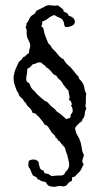

<svg xmlns="http://www.w3.org/2000/svg" viewBox="-20 -724 397 738"><path d="M32.2 -428.7 34.2 -439.5Q36.1 -445.3 36.1 -447.3Q36.1 -451.2 52.7 -486.3Q66.4 -497.1 68.4 -503.9Q76.2 -505.9 80.1 -511.2Q84 -516.6 90.8 -519.5Q91.8 -529.3 93.8 -537.1Q99.6 -550.8 91.8 -564.5Q84 -578.1 83 -587.9Q82 -597.7 82.5 -605Q83 -612.3 78.1 -619.1Q82 -624 82 -634.8Q87.9 -639.6 90.8 -647.5Q94.7 -659.2 104.5 -666Q113.3 -669.9 116.2 -675.8Q119.1 -681.6 121.1 -683.6Q123 -684.6 126.5 -686Q129.9 -687.5 134.8 -689.9Q139.6 -692.4 144 -694.3Q148.4 -696.3 150.9 -698.2Q153.3 -700.2 160.2 -702.6Q167 -705.1 178.7 -703.1Q190.4 -701.2 203.1 -703.1Q206.1 -701.2 211.9 -696.3Q217.8 -691.4 221.2 -689Q224.6 -686.5 224.6 -679.7Q229.5 -676.8 235.8 -674.3Q242.2 -671.9 244.1 -663.1Q254.9 -661.1 261.7 -654.3Q268.6 -647.5 267.6 -638.2Q266.6 -628.9 254.4 -624Q242.2 -619.1 231.4 -620.1Q226.6 -625 226.6 -630.9Q226.6 -636.7 222.7 -644.5Q218.8 -652.3 208 -656.2Q197.3 -660.2 189.5 -666Q179.7 -665 165.5 -653.8Q151.4 -642.6 143.6 -642.6Q141.6 -639.6 142.1 -634.3Q142.6 -628.9 139.6 -627Q138.7 -620.1 142.6 -619.6Q146.5 -619.1 148.4 -606.9Q150.4 -594.7 155.3 -583Q160.2 -571.3 162.1 -565.9Q164.1 -560.5 166 -556.6Q174.8 -549.8 176.3 -545.9Q177.7 -542 179.7 -539.1Q195.3 -524.4 204.1 -512.7Q212.9 -501 224.6 -496.1Q231.4 -480.5 250 -466.8Q263.7 -451.2 270.5 -441.9Q277.3 -432.6 281.2 -431.6Q282.2 -421.9 288.1 -417Q293.9 -412.1 298.8 -403.3Q303.7 -394.5 304.7 -384.3Q305.7 -374 311.5 -365.2Q309.6 -354.5 310.1 -342.3Q310.5 -330.1 309.1 -322.8Q307.6 -315.4 309.6 -313Q311.5 -310.5 311.5 -305.7Q306.6 -297.9 306.2 -288.6Q305.7 -279.3 301.8 -271.5Q294.9 -263.7 295.9 -261.2Q296.9 -258.8 290.5 -254.9Q284.2 -251 280.8 -247.1Q277.3 -243.2 273.9 -239.7Q270.5 -236.3 268.6 -231.4Q270.5 -214.8 278.3 -202.6Q286.1 -190.4 289.6 -177.7Q293 -165 294.9 -150.9Q296.9 -136.7 302.7 -128.9Q300.8 -119.1 297.4 -110.8Q293.9 -102.5 301.8 -91.8Q298.8 -88.9 295.9 -81.1Q291 -68.4 282.2 -60.5Q273.4 -52.7 270.5 -48.3Q267.6 -43.9 258.8 -43Q255.9 -40 256.8 -35.2Q257.8 -30.3 253.9 -27.3Q246.1 -25.4 240.7 -17.6Q235.4 -9.8 229 -8.3Q222.7 -6.8 216.8 -8.3Q210.9 -9.8 205.1 -8.8L190.4 -5.9Q165 -5.9 160.2 -17.6Q157.2 -22.5 153.3 -25.4Q140.6 -25.4 129.9 -34.2Q125 -32.2 124 -36.1Q123 -40 121.1 -42Q117.2 -43.9 113.8 -45.9Q110.4 -47.9 106.4 -49.8Q102.5 -56.6 98.6 -66.9Q94.7 -77.1 92.8 -78.1Q90.8 -79.1 89.8 -84Q87.9 -88.9 88.9 -94.2Q89.8 -99.6 90.8 -105.5Q98.6 -111.3 109.9 -110.8Q121.1 -110.4 127.9 -101.6Q129.9 -89.8 133.8 -77.1Q139.6 -68.4 147.5 -69.3Q147.5 -64.5 149.4 -62.5Q151.4 -60.5 152.3 -57.6Q167 -57.6 177.7 -46.9L193.4 -48.8Q202.1 -49.8 211.9 -49.3Q221.7 -48.8 227.5 -54.7Q231.4 -63.5 231.9 -63.5Q232.4 -63.5 234.4 -65.4Q249 -80.1 245.1 -99.6Q241.2 -119.1 238.8 -127Q236.3 -134.8 234.4 -139.2Q232.4 -143.6 231.9 -147.9Q231.4 -152.3 229.5 -155.8Q227.5 -159.2 224.1 -162.6Q220.7 -166 216.8 -170.4Q212.9 -174.8 210 -179.7Q207 -184.6 202.1 -183.6Q202.1 -193.4 194.3 -193.4Q193.4 -201.2 188 -205.6Q182.6 -210 179.2 -213.9Q175.8 -217.8 174.8 -221.2Q173.8 -224.6 170.9 -226.6Q164.1 -242.2 151.4 -245.1Q148.4 -252 144 -256.8Q139.6 -261.7 133.3 -270Q127 -278.3 123.5 -279.8Q120.1 -281.2 119.1 -286.1Q115.2 -288.1 105.5 -290Q101.6 -302.7 92.8 -310.1Q84 -317.4 79.1 -328.1Q69.3 -336.9 70.3 -338.4Q71.3 -339.8 66.4 -343.8Q61.5 -347.7 56.2 -354Q50.8 -360.4 51.8 -362.3Q52.7 -364.3 48.3 -369.6Q43.9 -375 42.5 -380.4Q41 -385.7 36.6 -397Q32.2 -408.2 32.2 -428.7ZM112.3 -374Q123 -360.4 129.9 -355Q136.7 -349.6 145.5 -341.8Q154.3 -334 155.8 -334.5Q157.2 -335 160.6 -332.5Q164.1 -330.1 168.5 -324.7Q172.9 -319.3 177.2 -315.4Q181.6 -311.5 184.6 -309.6Q191.4 -304.7 194.8 -299.8Q198.2 -294.9 201.7 -293Q205.1 -291 209 -288.1Q220.7 -279.3 227.1 -272.9Q233.4 -266.6 236.3 -266.6Q239.3 -266.6 242.7 -269Q246.1 -271.5 248 -269.5Q251 -272.5 251 -276.4Q251 -280.3 252 -283.2L258.8 -293Q261.7 -305.7 252.9 -318.4Q257.8 -323.2 255.9 -325.7Q253.9 -328.1 252.9 -334Q251 -336.9 248.5 -337.4Q246.1 -337.9 245.1 -342.8Q249 -347.7 246.6 -356.4Q244.1 -365.2 243.2 -376Q235.4 -382.8 231.4 -388.7Q227.5 -394.5 222.7 -399.4Q217.8 -411.1 209.5 -417.5Q201.2 -423.8 195.3 -434.6Q187.5 -433.6 177.7 -448.2Q167 -460.9 157.2 -465.8Q154.3 -471.7 148.9 -474.6Q143.6 -477.5 138.7 -483.4Q127 -485.4 121.6 -481.9Q116.2 -478.5 105.5 -476.6L96.7 -466.8Q91.8 -462.9 85 -459Q85 -447.3 81.5 -429.2Q78.1 -411.1 88.9 -406.2Q92.8 -405.3 96.7 -394Q100.6 -382.8 112.3 -374Z"/></svg>

Font: Mountains of Christmas
Style: Bold
Weight: 700
Designer: Crystal Kluge
Foundry: Font Diner, Inc DBA Tart Workshop
Version: Version 1.002